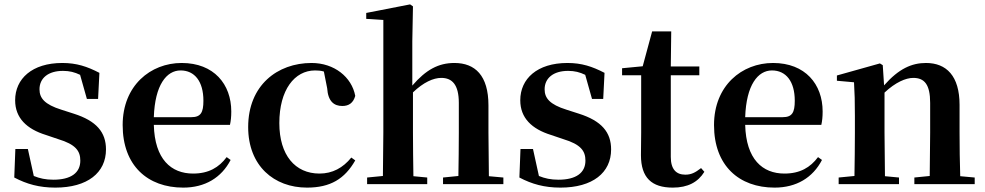

<svg xmlns="http://www.w3.org/2000/svg" viewBox="-20 -839 4491 875"><path d="M232 16C379 16 463 -52 463 -158C463 -236 420 -288 316 -321L260 -339C183 -363 160 -392 160 -432C160 -483 200 -516 267 -516C297 -516 320 -510 345 -498L376 -388H427L433 -507C377 -536 329 -552 264 -552C126 -552 49 -480 49 -382C49 -301 102 -251 189 -224L245 -205C325 -181 346 -151 346 -107C346 -51 303 -20 223 -20C188 -20 161 -26 134 -37L107 -160H50L45 -30C102 0 159 16 232 16Z M815 16C914 16 989 -29 1031 -110L1013 -123C978 -76 931 -48 860 -48C760 -48 685 -113 681 -270H1028C1032 -288 1034 -306 1034 -331C1034 -455 955 -552 808 -552C666 -552 539 -449 539 -269C539 -84 653 16 815 16ZM681 -305C686 -452 739 -518 803 -518C867 -518 907 -468 907 -380C907 -326 895 -305 852 -305Z M1379 16C1486 16 1551 -24 1599 -108L1581 -121C1543 -74 1495 -48 1436 -48C1325 -48 1253 -132 1253 -278C1253 -429 1322 -518 1416 -518C1430 -518 1443 -517 1456 -513L1471 -437C1475 -376 1503 -356 1540 -356C1570 -356 1590 -370 1599 -402C1583 -488 1503 -552 1400 -552C1244 -552 1111 -450 1111 -260C1111 -83 1229 16 1379 16Z M2067 0H2274V-30L2208 -36L2206 -235V-359C2206 -495 2145 -552 2051 -552C1978 -552 1921 -521 1859 -449V-651L1862 -810L1849 -819L1649 -780V-753L1727 -748V-235L1725 -37L1653 -30V0H1927V-30L1864 -36C1863 -93 1862 -179 1862 -235V-418C1910 -464 1955 -484 1991 -484C2040 -484 2071 -454 2071 -370V-235C2071 -177 2070 -93 2069 -37L1999 -30V0Z M2534 16C2681 16 2765 -52 2765 -158C2765 -236 2722 -288 2618 -321L2562 -339C2485 -363 2462 -392 2462 -432C2462 -483 2502 -516 2569 -516C2599 -516 2622 -510 2647 -498L2678 -388H2729L2735 -507C2679 -536 2631 -552 2566 -552C2428 -552 2351 -480 2351 -382C2351 -301 2404 -251 2491 -224L2547 -205C2627 -181 2648 -151 2648 -107C2648 -51 2605 -20 2525 -20C2490 -20 2463 -26 2436 -37L2409 -160H2352L2347 -30C2404 0 2461 16 2534 16Z M3046 16C3115 16 3161 -9 3190 -56L3175 -73C3148 -52 3130 -43 3103 -43C3062 -43 3037 -67 3037 -124V-496H3167V-536H3037L3039 -696H2952L2909 -537L2815 -528V-496H2902V-235C2902 -195 2901 -169 2901 -132C2901 -29 2950 16 3046 16Z M3510 16C3609 16 3684 -29 3726 -110L3708 -123C3673 -76 3626 -48 3555 -48C3455 -48 3380 -113 3376 -270H3723C3727 -288 3729 -306 3729 -331C3729 -455 3650 -552 3503 -552C3361 -552 3234 -449 3234 -269C3234 -84 3348 16 3510 16ZM3376 -305C3381 -452 3434 -518 3498 -518C3562 -518 3602 -468 3602 -380C3602 -326 3590 -305 3547 -305Z M4216 0H4422V-30L4356 -36C4354 -93 4353 -177 4353 -235V-361C4353 -493 4293 -552 4200 -552C4135 -552 4076 -526 4009 -450L4003 -542L3990 -550L3794 -495V-471L3872 -464C3875 -415 3876 -376 3876 -310V-235C3876 -180 3875 -94 3874 -37L3802 -30V0H4077V-30L4013 -36L4011 -235V-417C4061 -464 4108 -484 4142 -484C4193 -484 4219 -454 4219 -370V-235L4217 -37L4147 -30V0Z"/></svg>

Font: Noto Serif CJK KR
Style: Bold
Weight: 700
Designer: Ryoko NISHIZUKA 西塚涼子 (kana & ideographs); Frank Grießhammer (Latin, Greek & Cyrillic); Wenlong ZHANG 张文龙 (bopomofo); San
Foundry: Adobe
Version: Version 2.001;hotconv 1.1.0;makeotfexe 2.6.0